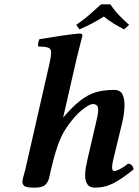

<svg xmlns="http://www.w3.org/2000/svg" viewBox="-20 -852 640 882"><path d="M487 -832Q505 -805 527.5 -781.5Q550 -758 573 -738L550 -717Q523 -731 501 -744.5Q479 -758 457 -776Q427 -757 401 -743.5Q375 -730 345 -717L330 -738Q362 -759 389.5 -783Q417 -807 444 -832ZM96 -72 208 -563Q215 -596 215 -612Q215 -628 201.5 -633Q188 -638 156 -638Q152 -652 161 -672Q214 -681 262 -688Q310 -695 345 -698Q361 -698 358 -685Q358 -685 351 -658.5Q344 -632 332 -583L270 -312Q312 -361 347.5 -389Q383 -417 419.5 -428Q456 -439 504 -439Q535 -439 544.5 -414.5Q554 -390 551.5 -354Q549 -318 540 -283L504 -134Q501 -123 498 -108.5Q495 -94 495 -83Q495 -66 505 -66Q513 -66 531.5 -75.5Q550 -85 568 -100Q579 -100 585.5 -92.5Q592 -85 594 -74Q544 -33 503.5 -11.5Q463 10 416 10Q391 10 381 -6Q371 -22 371 -46Q371 -64 374.5 -84Q378 -104 383 -125L418 -275Q424 -300 428.5 -322.5Q433 -345 429.5 -359.5Q426 -374 406 -374Q390 -374 355 -345.5Q320 -317 283 -262Q260 -227 244 -180Q228 -133 216 -80L214 -72Q210 -55 206 -36Q202 -17 188.5 -3.5Q175 10 140 10Q101 10 92 2.5Q83 -5 83 -17Q83 -25 87.5 -41Q92 -57 96 -72Z"/></svg>

Font: Libertinus Serif Semibold Italic
Style: Regular
Weight: 600
Italic angle: -11.5°
Designer: Philipp H. Poll, Khaled Hosny
Foundry: Caleb Maclennan
Version: Version 7.051;RELEASE